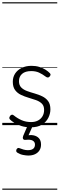

<svg xmlns="http://www.w3.org/2000/svg" viewBox="-20 -1095 521 1680"><path d="M249 19Q203 19 167 7.5Q131 -4 105 -20.5Q79 -37 67 -50Q60 -58 61.5 -65.5Q63 -73 70 -83Q78 -91 85.5 -91.5Q93 -92 101 -85Q133 -59 170 -43Q207 -27 252 -27Q287 -27 312.5 -40.5Q338 -54 352 -78Q366 -102 366 -133Q366 -169 346 -188.5Q326 -208 295 -219Q264 -230 229.5 -240Q195 -250 163.5 -265Q132 -280 112 -307Q92 -334 92 -380Q92 -420 112 -451Q132 -482 169 -500.5Q206 -519 256 -519Q293 -519 324 -509.5Q355 -500 378.5 -485Q402 -470 417 -454Q424 -446 422 -439Q420 -432 413 -424Q407 -417 398.5 -417Q390 -417 382 -423Q350 -447 321 -460Q292 -473 253 -473Q201 -473 173.5 -449Q146 -425 146 -385Q146 -350 165.5 -330Q185 -310 216.5 -298.5Q248 -287 283.5 -277Q319 -267 350 -252Q381 -237 401 -210.5Q421 -184 421 -138Q421 -100 402.5 -63.5Q384 -27 346.5 -4Q309 19 249 19ZM227 266Q210 266 183 261Q156 256 132 241Q123 235 122 227.5Q121 220 125 211Q130 203 136.5 200.5Q143 198 152 202Q167 208 185.5 213.5Q204 219 224 219Q255 219 270.5 206.5Q286 194 286 170Q286 147 266.5 135.5Q247 124 205 129Q197 130 192 128.5Q187 127 183 122Q179 115 179.5 109Q180 103 183 94L225 -4H271L221 108L204 94Q241 83 272 89Q303 95 321 115Q339 135 339 170Q339 199 325.5 220.5Q312 242 287 254Q262 266 227 266ZM0 555H481V565H0ZM0 -20H481V0H0ZM0 -505H481V-500H0ZM0 -1075H481V-1065H0Z"/></svg>

Font: Playwrite AR Guides
Style: Regular
Weight: 400
Designer: Veronika Burian, José Scaglione
Foundry: TypeTogether
Version: Version 1.003